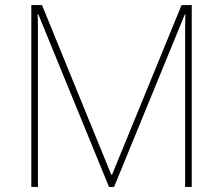

<svg xmlns="http://www.w3.org/2000/svg" viewBox="-20 -734 877 754"><path d="M408 0 130 -679H128Q129 -654 129 -636.5Q129 -619 129 -596V0H103V-714H145L417 -48H420L693 -714H733V0H707V-602Q707 -617 707 -635Q707 -653 708 -678H706L428 0Z"/></svg>

Font: Noto Sans Oriya Thin
Style: Regular
Weight: 100
Designer: Amélie Bonet and Sol Matas
Foundry: Google LLC
Version: Version 2.006; ttfautohint (v1.8.4.7-5d5b)